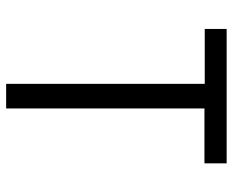

<svg xmlns="http://www.w3.org/2000/svg" viewBox="-88 -688 775 640"><g transform="rotate(90 300.0 -367.5)"><path d="M259 0V-662H76V-735H524V-661H341V0Z"/></g></svg>

Font: Monocode
Style: Regular
Weight: 400
Designer: Belleve Invis
Foundry: Belleve Invis
Version: Version 16.1.0; ttfautohint (v1.8.4)